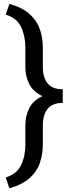

<svg xmlns="http://www.w3.org/2000/svg" viewBox="-20 -800 378 998"><path d="M28.8 178.7 9.8 122.6Q67.9 104 89.8 57.9Q111.8 11.7 111.8 -48.3V-148.9Q111.8 -200.2 133.1 -239.7Q154.3 -279.3 200.7 -300.3Q154.3 -321.3 133.1 -361.1Q111.8 -400.9 111.8 -451.7V-552.7Q111.8 -612.8 89.8 -659.4Q67.9 -706.1 9.8 -724.1L28.8 -779.8Q95.7 -761.2 133.5 -727.3Q171.4 -693.4 187 -648.7Q202.6 -604 202.6 -552.7V-451.7Q202.6 -398.4 227.1 -367.2Q251.5 -335.9 306.2 -335.9V-265.1Q251.5 -265.1 227.1 -233.6Q202.6 -202.1 202.6 -148.9V-48.3Q202.6 2.9 187 47.6Q171.4 92.3 133.5 126Q95.7 159.7 28.8 178.7Z"/></svg>

Font: Vazirmatn RD UI
Style: Regular
Weight: 400
Designer: Saber Rastikerdar
Foundry: Saber Rastikerdar
Version: Version 33.003